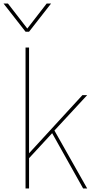

<svg xmlns="http://www.w3.org/2000/svg" viewBox="-70 -1070 548 1090"><path d="M0 0ZM425 0H402L226 -314L95 -172V0H75V-800H95V-200L398 -530H425L239 -329ZM220 -890ZM95 -890H75L-50 -1050H-25L85 -908L195 -1050H220Z"/></svg>

Font: Tanohe Sans Thin
Style: Regular
Weight: 100
Designer: Village Type and Design LLC & Cristiano Sobral
Foundry: Cooper Hewitt Smithsonian Design Museum
Version: Version 1.00;September 29, 2021;FontCreator 13.0.0.2655 64-b